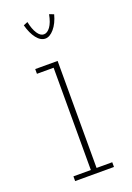

<svg xmlns="http://www.w3.org/2000/svg" viewBox="-125 -676 500 725"><g transform="rotate(-20 125.0 -313.0)"><path d="M47 0V-19H117V-430H50V-449H140V-19H203V0ZM170 -626 188 -619Q179 -585 161.5 -564.5Q144 -544 126 -544Q107 -544 91 -564.5Q75 -585 66 -619L83 -626Q89 -596 100.5 -578.5Q112 -561 126 -561Q140 -561 152 -577.5Q164 -594 170 -626Z"/></g></svg>

Font: Inconsolata UltraCondensed ExtraLight
Style: Regular
Weight: 200
Width: 1
Monospace: yes
Designer: Raph Levien, Cyreal, Brenton Simpson
Foundry: Raph Levien, Cyreal, Google
Version: Version 3.100; ttfautohint (v1.8.4.7-5d5b)